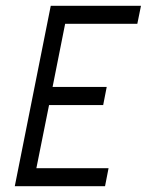

<svg xmlns="http://www.w3.org/2000/svg" viewBox="-20 -645 508 665"><path d="M468.3 -625 455.6 -562.5H205.6L162.1 -343.8H349.6L337.4 -281.2H149.9L106 -62.5H356L343.8 0H31.2L155.8 -625Z"/></svg>

Font: Juliett
Style: Italic
Weight: 400
Italic angle: -11.25°
Designer: GGBotNet
Foundry: GGBotNet
Version: 0.60